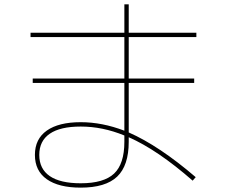

<svg xmlns="http://www.w3.org/2000/svg" viewBox="-20 -830 1040 880"><path d="M140 -120Q140 -193 194.5 -231.5Q249 -270 350 -270Q448 -270 550 -231V-450H130V-470H550V-660H120V-680H550V-810H570V-680H880V-660H570V-470H870V-450H570V-223Q709 -162 877 -18L863 -2Q702 -143 570 -201V-180Q570 -71 517 -20.5Q464 30 350 30Q249 30 194.5 -8.5Q140 -47 140 -120ZM350 10Q456 10 503 -34.5Q550 -79 550 -180V-209Q450 -250 350 -250Q256 -250 208 -217Q160 -184 160 -120Q160 -56 208 -23Q256 10 350 10Z"/></svg>

Font: Enso Thin
Style: Regular
Weight: 100
Designer: Coji Morishita
Foundry: UNDERFOREST DESIGN
Version: Version 1.000